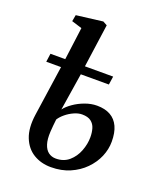

<svg xmlns="http://www.w3.org/2000/svg" viewBox="-148 -904 863 1013"><g transform="rotate(20 283.0 -397.5)"><path d="M206.5 -294Q221.5 -314 249 -333.2Q276.5 -352.5 310.5 -365Q344.5 -377.5 377.5 -377.5Q422.5 -377.5 453 -360.2Q483.5 -343 499 -309.2Q514.5 -275.5 514.5 -225Q514.5 -182 496.8 -140.2Q479 -98.5 445.2 -64.2Q411.5 -30 364.2 -9.5Q317 11 258 11Q202.5 11 160 -14.8Q117.5 -40.5 97 -92.2Q76.5 -144 87.5 -221L128.5 -503.5H45.5L52 -550.5H135L159 -733.5L101 -751.5L107.5 -787.5L256 -806L279.5 -793L245.5 -550.5H404L397 -503.5H239.5ZM319 -307Q297.5 -307 273.8 -296.2Q250 -285.5 230 -269Q210 -252.5 199 -235Q197 -217 195.2 -199.2Q193.5 -181.5 192.5 -164.5Q190 -122 198.8 -94.5Q207.5 -67 225.2 -53.8Q243 -40.5 267 -40.5Q311 -40.5 340.8 -66.2Q370.5 -92 385.5 -131Q400.5 -170 400.5 -208.5Q400.5 -235 394 -257.2Q387.5 -279.5 369.8 -293.2Q352 -307 319 -307Z"/></g></svg>

Font: Merriweather 20pt Medium
Style: Italic
Weight: 500
Italic angle: -7.8°
Version: Version 2.101